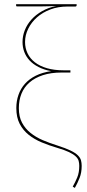

<svg xmlns="http://www.w3.org/2000/svg" viewBox="-20 -720 411 912"><path d="M344 -695.5Q344 -689 337.5 -689H300Q256 -689 219 -675Q182 -661 155.5 -637.5Q129 -614 114 -583.5Q99 -553 99 -520.5Q99 -491.5 110.8 -466.8Q122.5 -442 145.8 -424Q169 -406 203.2 -396Q237.5 -386 283 -386H314.5V-375.5H273Q222 -375.5 183.8 -363Q145.5 -350.5 120 -328.2Q94.5 -306 82 -275Q69.5 -244 69.5 -206.5Q69.5 -166 84.5 -137.5Q99.5 -109 124.8 -88.8Q150 -68.5 183.2 -54.2Q216.5 -40 253.5 -28.5Q292.5 -16 315.5 -4.8Q338.5 6.5 350 18Q361.5 29.5 364.8 41.8Q368 54 368 68Q368 100 358 125.2Q348 150.5 335.5 172.5L325.5 166.5Q337 146.5 346.8 123Q356.5 99.5 356.5 68Q356.5 55.5 353.5 44.2Q350.5 33 339.5 22.8Q328.5 12.5 307.8 2.5Q287 -7.5 251 -18Q213.5 -29 178.5 -43.5Q143.5 -58 116.5 -79.5Q89.5 -101 73.5 -131.8Q57.5 -162.5 57.5 -207Q57.5 -240 67.8 -269.5Q78 -299 98.5 -322Q119 -345 150 -360.5Q181 -376 223 -382Q188.5 -388.5 162.8 -401.8Q137 -415 120.2 -433.2Q103.5 -451.5 95.2 -473.8Q87 -496 87 -520.5Q87 -549.5 98 -577Q109 -604.5 129.5 -627.2Q150 -650 179.8 -667Q209.5 -684 247 -691.5Q232 -691 217.2 -690.5Q202.5 -690 186.5 -689.8Q170.5 -689.5 152.5 -689.5Q134.5 -689.5 112.5 -689.5H60.5Q56.5 -689.5 56.5 -693.5V-700H344Z"/></svg>

Font: Lato 2
Style: Regular
Weight: 100
Designer: Lukasz Dziedzic with Adam Twardoch and Botio Nikoltchev
Foundry: tyPoland Lukasz Dziedzic
Version: Version 2.015; 2015-08-06; http://www.latofonts.com/